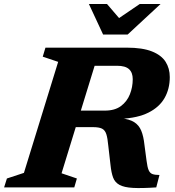

<svg xmlns="http://www.w3.org/2000/svg" viewBox="-48 -936 876 959"><path d="M475.5 -383.5Q525.5 -383.5 556 -406.2Q586.5 -429 600.8 -465Q615 -501 615 -540.5Q615 -573.5 596.5 -590.5Q578 -607.5 536.5 -607.5H314L352 -698H585Q663.5 -698 710.8 -679.2Q758 -660.5 779 -627.5Q800 -594.5 800 -551Q800 -492 774 -446.5Q748 -401 694 -373.8Q640 -346.5 555.5 -342.5V-345.5Q598.5 -341 622.2 -326Q646 -311 657.5 -283.2Q669 -255.5 673.5 -212.5L684 -133.5Q688 -101 694.5 -86Q701 -71 713.8 -66.5Q726.5 -62 748.5 -62L732.5 0Q659.5 5 615.8 2.5Q572 0 549 -12.5Q526 -25 517 -49Q508 -73 504 -111.5L493 -207Q489.5 -246 483 -266Q476.5 -286 461.5 -293.5Q446.5 -301 416 -301H225.5L240 -383.5ZM259.5 -70.5 336 -44.5 323 0H-27.5L-13.5 -44.5L71.5 -72.5L242.5 -627L165.5 -653L179 -698H452.5ZM754 -916 589.5 -763.5H467L396 -916H486.5L558.5 -832H526.5L650 -916Z"/></svg>

Font: Newsreader 9pt
Style: Bold Italic
Weight: 700
Italic angle: -17°
Designer: Hugues Gentile
Foundry: Production Type
Version: Version 1.003